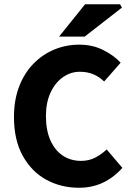

<svg xmlns="http://www.w3.org/2000/svg" viewBox="-20 -875 622 907"><path d="M353 12Q269 12 199.5 -25.5Q130 -63 88 -138Q46 -213 46 -322Q46 -403 70.5 -466.5Q95 -530 138 -574Q181 -618 236.5 -641Q292 -664 354 -664Q417 -664 467 -639Q517 -614 550 -579L472 -490Q448 -513 420 -524.5Q392 -536 357 -536Q314 -536 277.5 -510.5Q241 -485 219 -438Q197 -391 197 -327Q197 -260 218 -212.5Q239 -165 276.5 -140Q314 -115 363 -115Q401 -115 431 -131Q461 -147 484 -169L558 -82Q516 -35 465 -11.5Q414 12 353 12ZM259 -702 382 -855H547L556 -839L380 -702Z"/></svg>

Font: Source Sans 3 ExtraLight
Style: Bold
Weight: 700
Version: Version 3.052;hotconv 1.1.0;makeotfexe 2.6.0